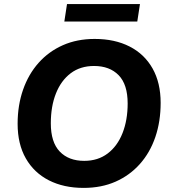

<svg xmlns="http://www.w3.org/2000/svg" viewBox="-20 -906 836 937"><path d="M388 11Q291 11 218.5 -26Q146 -63 106 -133Q66 -203 66 -302Q66 -392 92.5 -468Q119 -544 168.5 -599.5Q218 -655 287 -685.5Q356 -716 442 -716Q540 -716 612.5 -679Q685 -642 724.5 -572Q764 -502 764 -404Q764 -313 738 -237Q712 -161 662.5 -105.5Q613 -50 544 -19.5Q475 11 388 11ZM391 -121Q458 -121 505.5 -157Q553 -193 578 -256.5Q603 -320 603 -401Q603 -494 559 -539Q515 -584 439 -584Q372 -584 325 -548.5Q278 -513 253 -450Q228 -387 228 -304Q228 -212 271.5 -166.5Q315 -121 391 -121ZM294 -801 307 -886H663L650 -801Z"/></svg>

Font: Nunito Sans 12pt ExtraLight 12pt ExtraBold
Style: Italic
Weight: 800
Italic angle: -9°
Version: Version 3.101;gftools[0.9.27]